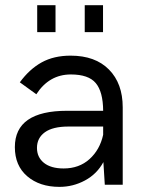

<svg xmlns="http://www.w3.org/2000/svg" viewBox="-20 -710 560 738"><path d="M193.4 -689.9V-586.4H123V-689.9ZM376 -689.9V-586.4H305.7V-689.9ZM251.5 -496.1Q346.2 -496.1 398.9 -442.6Q451.7 -389.2 451.7 -297.4V0H382.8L377.4 -86.9Q352.5 -41 306.6 -16.4Q260.7 8.3 208.5 8.3Q132.3 8.3 84.7 -32.5Q37.1 -73.2 37.1 -144.5Q37.1 -284.2 238.3 -284.2H376.5Q376 -357.4 348.1 -390.6Q320.3 -423.8 252.4 -423.8Q168.9 -423.8 119.6 -347.7L56.2 -393.6Q93.3 -444.3 140.1 -470.2Q187 -496.1 251.5 -496.1ZM224.6 -62.5Q284.2 -62.5 324 -98.4Q363.8 -134.3 376.5 -191.9V-223.6H243.2Q183.1 -223.6 152.6 -201.7Q122.1 -179.7 122.1 -141.6Q122.1 -105.5 148.9 -84Q175.8 -62.5 224.6 -62.5Z"/></svg>

Font: HK Grotesk Medium Legacy
Style: Regular
Weight: 500
Designer: Alfredo Marco Pradil
Foundry: Hanken Design Co.
Version: Version 2.022;PS 002.022;hotconv 1.0.88;makeotf.lib2.5.64775